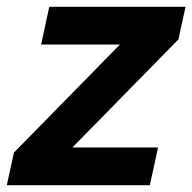

<svg xmlns="http://www.w3.org/2000/svg" viewBox="-60 -545 566 565"><path d="M-19 -96 293 -414H61L85 -525H486L465 -429L153 -111H405L381 0H-40Z"/></svg>

Font: Raleway Thin ExtraBold
Style: Italic
Weight: 800
Italic angle: -12°
Version: Version 4.026